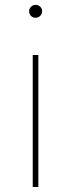

<svg xmlns="http://www.w3.org/2000/svg" viewBox="-20 -563 286 770"><path d="M111.3 187V-342.3H133.8V187ZM122.6 -491.7Q111.8 -491.7 104.2 -499.3Q96.7 -506.8 96.7 -517.6Q96.7 -528.3 104.5 -535.9Q112.3 -543.5 122.6 -543.5Q133.8 -543.5 141.4 -536.1Q148.9 -528.8 148.9 -517.6Q148.9 -506.8 141.1 -499.3Q133.3 -491.7 122.6 -491.7Z"/></svg>

Font: Inter 20pt Thin
Style: Regular
Weight: 250
Version: Version 4.001;git-66647c0bb